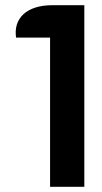

<svg xmlns="http://www.w3.org/2000/svg" viewBox="-20 -720 395 740"><path d="M182 -700C81 -700 31 -648 42 -575H173V0H305V-700Z"/></svg>

Font: Mesarto
Style: Regular
Weight: 700
Designer: Mohamed Gaber
Foundry: Kief Type Foundry
Version: Version 2.020